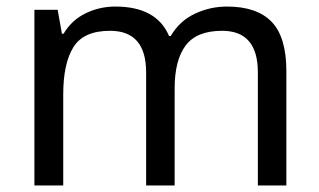

<svg xmlns="http://www.w3.org/2000/svg" viewBox="-20 -566 975 586"><path d="M673 -546Q764 -546 809 -499.5Q854 -453 854 -349V0H767V-345Q767 -472 658 -472Q580 -472 546.5 -427Q513 -382 513 -296V0H426V-345Q426 -472 316 -472Q235 -472 204 -422Q173 -372 173 -278V0H85V-536H156L169 -463H174Q199 -505 241.5 -525.5Q284 -546 332 -546Q458 -546 496 -456H501Q528 -502 574.5 -524Q621 -546 673 -546Z"/></svg>

Font: Noto Sans Takri
Style: Regular
Weight: 400
Designer: Monotype Design Team
Foundry: Monotype Imaging Inc.
Version: Version 2.003; ttfautohint (v1.8.4.7-5d5b)